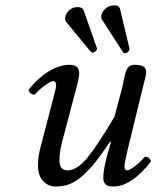

<svg xmlns="http://www.w3.org/2000/svg" viewBox="-20 -678 577 708"><path d="M505.9 -352.1 450.2 -124Q439 -74.2 439 -66.9Q439 -49.8 449.2 -49.8Q457 -49.8 476.3 -64.2Q495.6 -78.6 514.2 -100.1Q531.2 -100.1 537.1 -83Q464.8 9.8 397.9 9.8Q377 9.8 368.9 1.2Q360.8 -7.3 360.8 -22.9Q360.8 -52.7 377.9 -115.2L389.2 -153.8L386.2 -155.8Q356.4 -111.8 335.7 -85.2Q314.9 -58.6 290 -34.9Q265.1 -11.2 240.5 -0.7Q215.8 9.8 187 9.8Q158.2 9.8 139.2 -10Q120.1 -29.8 120.1 -69.8Q120.1 -100.1 129.9 -137.2L173.8 -305.2Q187 -355 187 -361.8Q187 -378.9 176.8 -378.9Q168.5 -378.9 147.2 -364.3Q126 -349.6 107.9 -329.1Q90.8 -329.1 85 -346.2Q119.1 -390.1 159.4 -414.6Q199.7 -439 235.8 -439Q256.3 -439 264.2 -430.4Q272 -421.9 272 -405.8Q272 -397.5 268.8 -382.8Q265.6 -368.2 259.5 -345.7Q253.4 -323.2 251 -314L208 -150.9Q199.2 -116.2 199.2 -86.9Q199.2 -49.8 229 -49.8Q263.7 -49.8 301.8 -95.9Q339.8 -142.1 401.9 -247.1L431.2 -356.9Q433.1 -364.7 435.8 -379.6Q438.5 -394.5 440.7 -402.8Q442.9 -411.1 447 -420.7Q451.2 -430.2 458.7 -434.6Q466.3 -439 477.1 -439Q500 -439 509.5 -432.4Q519 -425.8 519 -412.1Q519 -406.7 516.8 -396.2Q514.6 -385.7 511 -371.8Q507.3 -357.9 505.9 -352.1ZM402.8 -658.2Q419.9 -658.2 422.9 -644L457 -501V-495.1Q452.6 -481.9 439.9 -481.9Q435.5 -481.9 434.1 -484.9L356 -606Q352.1 -611.3 354 -622.1Q356.9 -635.3 369.4 -646.7Q381.8 -658.2 402.8 -658.2ZM288.1 -641.1 336.9 -502Q337.9 -501 337.9 -498Q336.4 -491.7 330.6 -487.8Q324.7 -483.9 321.8 -483.9Q317.9 -483.9 314.9 -486.8L224.1 -597.2Q217.8 -606.4 221.2 -616.2Q223.6 -630.4 236.3 -641.1Q249 -651.9 266.1 -651.9Q283.2 -651.9 288.1 -641.1Z"/></svg>

Font: Common Serif
Style: Bold Italic
Weight: 700
Italic angle: -12°
Designer: Philipp H. Poll, Khaled Hosny
Foundry: Stefan Peev, Context Ltd.
Version: Version 1.026